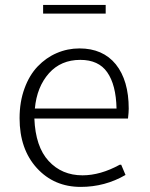

<svg xmlns="http://www.w3.org/2000/svg" viewBox="-20 -731 593 761"><path d="M150.9 -711.4V-677.2H398.9V-711.4ZM441.9 -300.8H118.2Q126 -386.7 174.3 -440.9Q221.7 -493.7 298.3 -493.7Q370.6 -493.7 404.8 -444.8Q439.9 -395 441.9 -300.8ZM116.2 -261.2H487.3Q490.2 -286.1 490.2 -300.3Q490.2 -412.1 439 -476.1Q387.7 -539.1 294.9 -539.1Q247.6 -539.1 204.6 -520.5Q162.6 -502.4 129.4 -467.8Q96.2 -433.1 77.1 -380.4Q57.6 -327.6 57.6 -262.2Q57.6 -140.1 126 -64.9Q194.3 9.8 299.8 9.8Q396 9.8 477.5 -37.6L460.4 -78.1H454.6Q377.9 -36.1 307.1 -36.1Q225.1 -36.1 172.9 -92.8Q120.6 -149.4 116.2 -261.2Z"/></svg>

Font: My Font
Style: ExtraLight
Weight: 500
Designer: Vernon Adams
Foundry: newtypography
Version: Version 0.001